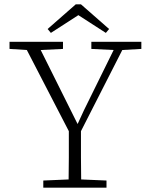

<svg xmlns="http://www.w3.org/2000/svg" viewBox="-20 -867 691 887"><path d="M24 -641V-674H271V-641L168 -636L338 -295H339L368 -358L505 -636L402 -641V-674H633V-641L545 -636L354 -261Q354 -190 354 -140Q354 -90 355 -38L472 -33V0H180V-33L297 -38Q298 -90 298 -139.5Q298 -189 298 -261L104 -636ZM354 -847 484 -733 469 -715 342 -797 215 -715 200 -733 330 -847Z"/></svg>

Font: Source Serif 4 SmText Light
Style: Regular
Weight: 300
Designer: Frank Grießhammer
Foundry: Adobe
Version: Version 4.005;hotconv 1.1.0;makeotfexe 2.6.0